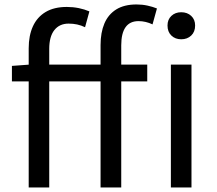

<svg xmlns="http://www.w3.org/2000/svg" viewBox="-20 -829 958 849"><path d="M106.9 0V-615.4Q106.9 -671.6 125.5 -712.5Q144.2 -753.4 181.7 -775.9Q219.2 -798.3 275.4 -798.3Q302.7 -798.3 328.4 -793.1Q354.1 -787.8 375.3 -778.6L356.1 -708.6Q338.8 -717 321.1 -720.8Q303.3 -724.6 283.4 -724.6Q243 -724.6 220.3 -695.9Q197.7 -667.3 197.7 -612.8V0ZM424.7 0V-630Q424.7 -685.2 441.7 -725.3Q458.8 -765.4 494.2 -787.4Q529.6 -809.3 583.6 -809.3Q608.8 -809.3 631.9 -804.3Q655 -799.2 674 -791.6L654.5 -721.2Q624.1 -735.6 592.5 -735.6Q554.3 -735.6 535.2 -708.7Q516.1 -681.7 516.1 -628.9V0ZM32.7 -469V-537.6L111.2 -543.4H631.1V-469ZM735.6 0V-543.4H826.7V0ZM781.3 -655.3Q755 -655.3 737.8 -671.8Q720.7 -688.2 720.7 -716.2Q720.7 -742.6 737.8 -758.7Q755 -774.9 781.3 -774.9Q808.2 -774.9 825.5 -758.7Q842.8 -742.6 842.8 -716.2Q842.8 -688.2 825.5 -671.8Q808.2 -655.3 781.3 -655.3Z"/></svg>

Font: Noto Sans HK Thin
Style: Regular
Weight: 100
Designer: Ryoko NISHIZUKA 西塚涼子 (kana, bopomofo & ideographs); Paul D. Hunt (Latin, Greek & Cyrillic); Sandoll Communications 산돌커뮤니
Foundry: Adobe
Version: Version 2.004-H2;hotconv 1.0.118;makeotfexe 2.5.65603